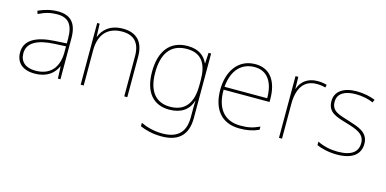

<svg xmlns="http://www.w3.org/2000/svg" viewBox="-73 -943 3187 1587"><g transform="rotate(15 1520.0 -149.0)"><path d="M264 -537C205 -537 150 -522 97 -498L106 -472C163 -501 211 -512 264 -512C357 -512 402 -463 402 -343V-300L299 -294C142 -285 48 -234 48 -129C48 -45 102 10 208 10C316 10 372 -42 400 -103H402L406 0H428V-350C428 -480 373 -537 264 -537ZM301 -270 402 -275V-220C400 -99 341 -15 208 -15C123 -15 76 -58 76 -129C76 -222 165 -263 301 -270Z M820 -538C708 -538 651 -478 628 -417H626L622 -528H601V0H627V-302C627 -446 705 -513 820 -513C917 -513 974 -462 974 -345V0H1000V-346C1000 -477 934 -538 820 -538Z M1374 -538C1220 -538 1143 -430 1143 -256C1143 -81 1224 10 1360 10C1459 10 1526 -34 1550 -117H1552C1550 -78 1550 -56 1550 -17V25C1550 140 1498 215 1357 215C1282 215 1219 196 1171 173V203C1219 223 1276 240 1357 240C1517 240 1576 152 1576 25V-528H1554L1549 -437H1547C1519 -495 1471 -538 1374 -538ZM1374 -513C1509 -513 1550 -419 1550 -294V-246C1550 -136 1516 -15 1360 -15C1238 -15 1170 -99 1170 -256C1170 -417 1234 -513 1374 -513Z M1954 -538C1800 -538 1726 -408 1726 -259C1726 -104 1797 10 1963 10C2027 10 2075 0 2126 -23V-50C2064 -22 2027 -15 1963 -15C1826 -15 1751 -105 1753 -266H2146V-291C2146 -430 2089 -538 1954 -538ZM1954 -513C2066 -513 2120 -423 2119 -291H1754C1766 -436 1842 -513 1954 -513Z M2485 -536C2400 -536 2345 -488 2326 -427H2324L2322 -528H2298V0H2324V-297C2324 -428 2374 -511 2485 -511C2515 -511 2535 -508 2560 -501L2566 -525C2542 -532 2517 -536 2485 -536Z M2993 -134C2993 -235 2903 -258 2815 -286C2734 -312 2665 -325 2665 -407C2665 -478 2724 -513 2820 -513C2873 -513 2932 -501 2969 -483L2980 -508C2938 -525 2883 -538 2820 -538C2708 -538 2638 -489 2638 -407C2638 -309 2713 -290 2806 -262C2894 -236 2966 -212 2966 -134C2966 -60 2916 -15 2795 -15C2733 -15 2674 -28 2621 -54V-24C2659 -7 2722 10 2795 10C2927 10 2993 -45 2993 -134Z"/></g></svg>

Font: Noto Sans Devanagari UI Thin
Style: Regular
Weight: 100
Designer: Jelle Bosma - Monotype Design Team
Foundry: Monotype Imaging Inc.
Version: Version 2.004